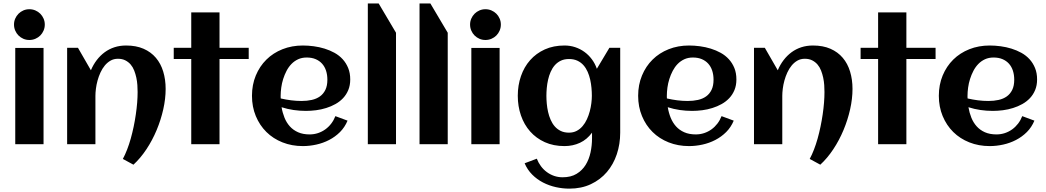

<svg xmlns="http://www.w3.org/2000/svg" viewBox="-20 -844 6125 1124"><path d="M242.2 -700.2Q242.2 -681.6 235.1 -665Q228 -648.4 215.8 -636.2Q203.6 -624 187 -616.9Q170.4 -609.9 151.9 -609.9Q133.3 -609.9 116.9 -616.9Q100.6 -624 88.4 -636.2Q76.2 -648.4 69.1 -665Q62 -681.6 62 -700.2Q62 -718.8 69.1 -735.1Q76.2 -751.5 88.4 -763.7Q100.6 -775.9 116.9 -783Q133.3 -790 151.9 -790Q170.4 -790 187 -783Q203.6 -775.9 215.8 -763.7Q228 -751.5 235.1 -735.1Q242.2 -718.8 242.2 -700.2ZM234.9 0H69.3V-563.5H234.9Z M949.7 -323.2Q949.7 -266.1 935.8 -204.1Q921.9 -142.1 897 -82.5Q872.1 -22.9 837.4 29.5Q802.7 82 761.2 120.1L699.2 86.4Q712.4 62 724.1 31.7Q735.8 1.5 745.4 -32.5Q754.9 -66.4 762.5 -102.5Q770 -138.7 775.1 -174.1Q780.3 -209.5 783 -242.9Q785.6 -276.4 785.6 -305.2Q785.6 -324.2 784.2 -345.9Q782.7 -367.7 778.1 -389.4Q773.4 -411.1 765.6 -431.2Q757.8 -451.2 744.9 -466.3Q731.9 -481.4 713.6 -490.7Q695.3 -500 670.4 -500Q646 -500 627 -489Q607.9 -478 593.3 -460.2Q578.6 -442.4 568.1 -419.4Q557.6 -396.5 551 -372.3Q544.4 -348.1 541.5 -324.7Q538.6 -301.3 538.6 -282.7V0H373V-564H436.5L512.2 -432.6Q525.9 -465.3 546.4 -492.2Q566.9 -519 592.8 -538.1Q618.7 -557.1 650.1 -567.4Q681.6 -577.6 718.3 -577.6Q776.9 -577.6 820.3 -558.6Q863.8 -539.6 892.6 -505.6Q921.4 -471.7 935.5 -425Q949.7 -378.4 949.7 -323.2Z M1265.1 0H1099.6V-498.5H997.1V-564H1099.6V-771.5H1265.1V-564H1436V-498.5H1265.1Z M1623.5 -267.6Q1653.8 -260.7 1684.1 -256.8Q1714.4 -252.9 1745.1 -252.9Q1777.3 -252.9 1804.9 -259Q1832.5 -265.1 1852.8 -279.5Q1873 -293.9 1884.8 -317.9Q1896.5 -341.8 1896.5 -377.4Q1896.5 -406.2 1888.7 -430.2Q1880.9 -454.1 1865.5 -471.2Q1850.1 -488.3 1827.6 -497.8Q1805.2 -507.3 1775.4 -507.3Q1747.6 -507.3 1725.3 -497.1Q1703.1 -486.8 1686.3 -469.5Q1669.4 -452.1 1657.5 -429.2Q1645.5 -406.2 1637.7 -381.3Q1629.9 -356.4 1626.5 -331.1Q1623 -305.7 1623 -283.2Q1623 -279.3 1623 -275.4Q1623 -271.5 1623.5 -267.6ZM2030.3 -378.9Q2030.3 -344.2 2019 -317.1Q2007.8 -290 1988.5 -269.5Q1969.2 -249 1943.8 -234.9Q1918.5 -220.7 1889.6 -211.7Q1860.8 -202.6 1830.3 -198.7Q1799.8 -194.8 1771 -194.8Q1734.4 -194.8 1698.7 -200Q1663.1 -205.1 1628.4 -216.3Q1633.8 -184.1 1645.5 -155Q1657.2 -126 1676.8 -104.2Q1696.3 -82.5 1724.9 -69.8Q1753.4 -57.1 1792.5 -57.1Q1818.4 -57.1 1841.8 -64.9Q1865.2 -72.8 1884.8 -86.9Q1904.3 -101.1 1919.2 -120.6Q1934.1 -140.1 1943.4 -164.1L2014.6 -137.7Q1998.5 -99.1 1970.5 -71Q1942.4 -43 1907 -24.7Q1871.6 -6.3 1831.8 2.4Q1792 11.2 1752.9 11.2Q1688.5 11.2 1633.8 -10.5Q1579.1 -32.2 1539.6 -71.3Q1500 -110.4 1477.5 -164.6Q1455.1 -218.8 1455.1 -283.2Q1455.1 -347.7 1477.5 -401.9Q1500 -456.1 1539.6 -495.1Q1579.1 -534.2 1633.8 -555.9Q1688.5 -577.6 1752.9 -577.6Q1784.2 -577.6 1816.9 -573.2Q1849.6 -568.8 1880.4 -559.3Q1911.1 -549.8 1938.5 -534.7Q1965.8 -519.5 1986.1 -497.3Q2006.3 -475.1 2018.3 -445.8Q2030.3 -416.5 2030.3 -378.9Z M2298.3 0H2133.3V-823.7H2196.8L2298.3 -652.3Z M2601.1 0H2436V-823.7H2499.5L2601.1 -652.3Z M2912.1 -700.2Q2912.1 -681.6 2905 -665Q2897.9 -648.4 2885.7 -636.2Q2873.5 -624 2856.9 -616.9Q2840.3 -609.9 2821.8 -609.9Q2803.2 -609.9 2786.9 -616.9Q2770.5 -624 2758.3 -636.2Q2746.1 -648.4 2739 -665Q2731.9 -681.6 2731.9 -700.2Q2731.9 -718.8 2739 -735.1Q2746.1 -751.5 2758.3 -763.7Q2770.5 -775.9 2786.9 -783Q2803.2 -790 2821.8 -790Q2840.3 -790 2856.9 -783Q2873.5 -775.9 2885.7 -763.7Q2897.9 -751.5 2905 -735.1Q2912.1 -718.8 2912.1 -700.2ZM2904.8 0H2739.3V-563.5H2904.8Z M3610.8 -67.9Q3610.8 -0.5 3590.8 59.1Q3570.8 118.7 3532.7 163.3Q3494.6 208 3439.2 234.1Q3383.8 260.3 3313 260.3Q3273.9 260.3 3234.1 251.5Q3194.3 242.7 3158.9 224.4Q3123.5 206.1 3095.5 178Q3067.4 149.9 3051.3 111.8L3122.6 85Q3131.8 108.9 3146.7 128.9Q3161.6 148.9 3181.2 163.3Q3200.7 177.7 3224.1 185.8Q3247.6 193.8 3273.4 193.8Q3322.3 193.8 3355.2 173.8Q3388.2 153.8 3408.2 121.6Q3428.2 89.4 3437 48.6Q3445.8 7.8 3445.8 -34.2V-67.4Q3416.5 -27.3 3375.2 -8.1Q3334 11.2 3284.7 11.2Q3220.2 11.2 3169.4 -11.7Q3118.7 -34.7 3083.5 -74.5Q3048.3 -114.3 3029.8 -168Q3011.2 -221.7 3011.2 -283.2Q3011.2 -344.7 3029.8 -398.4Q3048.3 -452.1 3083.5 -491.9Q3118.7 -531.7 3169.4 -554.7Q3220.2 -577.6 3284.7 -577.6Q3317.4 -577.6 3346.9 -567.9Q3376.5 -558.1 3401.1 -540.3Q3425.8 -522.5 3444.6 -497.3Q3463.4 -472.2 3474.1 -441.4L3547.4 -564H3610.8ZM3444.8 -283.2Q3444.8 -305.2 3442.6 -329.6Q3440.4 -354 3435.1 -377.9Q3429.7 -401.9 3420.2 -423.6Q3410.6 -445.3 3395.8 -462.2Q3380.9 -479 3359.9 -488.8Q3338.9 -498.5 3311 -498.5Q3283.2 -498.5 3262.7 -488.5Q3242.2 -478.5 3227.5 -461.7Q3212.9 -444.8 3203.4 -422.9Q3193.8 -400.9 3188.5 -377Q3183.1 -353 3180.9 -328.9Q3178.7 -304.7 3178.7 -283.2Q3178.7 -261.7 3180.9 -237.3Q3183.1 -212.9 3188.5 -189Q3193.8 -165 3203.4 -143.1Q3212.9 -121.1 3227.5 -104.2Q3242.2 -87.4 3262.7 -77.4Q3283.2 -67.4 3311 -67.4Q3336.4 -67.4 3356.2 -77.9Q3376 -88.4 3390.9 -106Q3405.8 -123.5 3416 -146Q3426.3 -168.5 3432.6 -192.4Q3439 -216.3 3441.9 -240Q3444.8 -263.7 3444.8 -283.2Z M3884.3 -267.6Q3914.6 -260.7 3944.8 -256.8Q3975.1 -252.9 4005.9 -252.9Q4038.1 -252.9 4065.7 -259Q4093.3 -265.1 4113.5 -279.5Q4133.8 -293.9 4145.5 -317.9Q4157.2 -341.8 4157.2 -377.4Q4157.2 -406.2 4149.4 -430.2Q4141.6 -454.1 4126.2 -471.2Q4110.8 -488.3 4088.4 -497.8Q4065.9 -507.3 4036.1 -507.3Q4008.3 -507.3 3986.1 -497.1Q3963.9 -486.8 3947 -469.5Q3930.2 -452.1 3918.2 -429.2Q3906.2 -406.2 3898.4 -381.3Q3890.6 -356.4 3887.2 -331.1Q3883.8 -305.7 3883.8 -283.2Q3883.8 -279.3 3883.8 -275.4Q3883.8 -271.5 3884.3 -267.6ZM4291 -378.9Q4291 -344.2 4279.8 -317.1Q4268.6 -290 4249.3 -269.5Q4230 -249 4204.6 -234.9Q4179.2 -220.7 4150.4 -211.7Q4121.6 -202.6 4091.1 -198.7Q4060.5 -194.8 4031.7 -194.8Q3995.1 -194.8 3959.5 -200Q3923.8 -205.1 3889.2 -216.3Q3894.5 -184.1 3906.2 -155Q3918 -126 3937.5 -104.2Q3957 -82.5 3985.6 -69.8Q4014.2 -57.1 4053.2 -57.1Q4079.1 -57.1 4102.5 -64.9Q4126 -72.8 4145.5 -86.9Q4165 -101.1 4179.9 -120.6Q4194.8 -140.1 4204.1 -164.1L4275.4 -137.7Q4259.3 -99.1 4231.2 -71Q4203.1 -43 4167.7 -24.7Q4132.3 -6.3 4092.5 2.4Q4052.7 11.2 4013.7 11.2Q3949.2 11.2 3894.5 -10.5Q3839.8 -32.2 3800.3 -71.3Q3760.7 -110.4 3738.3 -164.6Q3715.8 -218.8 3715.8 -283.2Q3715.8 -347.7 3738.3 -401.9Q3760.7 -456.1 3800.3 -495.1Q3839.8 -534.2 3894.5 -555.9Q3949.2 -577.6 4013.7 -577.6Q4044.9 -577.6 4077.6 -573.2Q4110.4 -568.8 4141.1 -559.3Q4171.9 -549.8 4199.2 -534.7Q4226.6 -519.5 4246.8 -497.3Q4267.1 -475.1 4279.1 -445.8Q4291 -416.5 4291 -378.9Z M4970.7 -323.2Q4970.7 -266.1 4956.8 -204.1Q4942.9 -142.1 4918 -82.5Q4893.1 -22.9 4858.4 29.5Q4823.7 82 4782.2 120.1L4720.2 86.4Q4733.4 62 4745.1 31.7Q4756.8 1.5 4766.4 -32.5Q4775.9 -66.4 4783.4 -102.5Q4791 -138.7 4796.1 -174.1Q4801.3 -209.5 4804 -242.9Q4806.6 -276.4 4806.6 -305.2Q4806.6 -324.2 4805.2 -345.9Q4803.7 -367.7 4799.1 -389.4Q4794.4 -411.1 4786.6 -431.2Q4778.8 -451.2 4765.9 -466.3Q4752.9 -481.4 4734.6 -490.7Q4716.3 -500 4691.4 -500Q4667 -500 4647.9 -489Q4628.9 -478 4614.3 -460.2Q4599.6 -442.4 4589.1 -419.4Q4578.6 -396.5 4572 -372.3Q4565.4 -348.1 4562.5 -324.7Q4559.6 -301.3 4559.6 -282.7V0H4394V-564H4457.5L4533.2 -432.6Q4546.9 -465.3 4567.4 -492.2Q4587.9 -519 4613.8 -538.1Q4639.6 -557.1 4671.1 -567.4Q4702.6 -577.6 4739.3 -577.6Q4797.9 -577.6 4841.3 -558.6Q4884.8 -539.6 4913.6 -505.6Q4942.4 -471.7 4956.5 -425Q4970.7 -378.4 4970.7 -323.2Z M5286.1 0H5120.6V-498.5H5018.1V-564H5120.6V-771.5H5286.1V-564H5457V-498.5H5286.1Z M5644.5 -267.6Q5674.8 -260.7 5705.1 -256.8Q5735.4 -252.9 5766.1 -252.9Q5798.3 -252.9 5825.9 -259Q5853.5 -265.1 5873.8 -279.5Q5894 -293.9 5905.8 -317.9Q5917.5 -341.8 5917.5 -377.4Q5917.5 -406.2 5909.7 -430.2Q5901.9 -454.1 5886.5 -471.2Q5871.1 -488.3 5848.6 -497.8Q5826.2 -507.3 5796.4 -507.3Q5768.6 -507.3 5746.3 -497.1Q5724.1 -486.8 5707.3 -469.5Q5690.4 -452.1 5678.5 -429.2Q5666.5 -406.2 5658.7 -381.3Q5650.9 -356.4 5647.5 -331.1Q5644 -305.7 5644 -283.2Q5644 -279.3 5644 -275.4Q5644 -271.5 5644.5 -267.6ZM6051.3 -378.9Q6051.3 -344.2 6040 -317.1Q6028.8 -290 6009.5 -269.5Q5990.2 -249 5964.8 -234.9Q5939.5 -220.7 5910.6 -211.7Q5881.8 -202.6 5851.3 -198.7Q5820.8 -194.8 5792 -194.8Q5755.4 -194.8 5719.7 -200Q5684.1 -205.1 5649.4 -216.3Q5654.8 -184.1 5666.5 -155Q5678.2 -126 5697.8 -104.2Q5717.3 -82.5 5745.8 -69.8Q5774.4 -57.1 5813.5 -57.1Q5839.4 -57.1 5862.8 -64.9Q5886.2 -72.8 5905.8 -86.9Q5925.3 -101.1 5940.2 -120.6Q5955.1 -140.1 5964.4 -164.1L6035.6 -137.7Q6019.5 -99.1 5991.5 -71Q5963.4 -43 5928 -24.7Q5892.6 -6.3 5852.8 2.4Q5813 11.2 5773.9 11.2Q5709.5 11.2 5654.8 -10.5Q5600.1 -32.2 5560.5 -71.3Q5521 -110.4 5498.5 -164.6Q5476.1 -218.8 5476.1 -283.2Q5476.1 -347.7 5498.5 -401.9Q5521 -456.1 5560.5 -495.1Q5600.1 -534.2 5654.8 -555.9Q5709.5 -577.6 5773.9 -577.6Q5805.2 -577.6 5837.9 -573.2Q5870.6 -568.8 5901.4 -559.3Q5932.1 -549.8 5959.5 -534.7Q5986.8 -519.5 6007.1 -497.3Q6027.3 -475.1 6039.3 -445.8Q6051.3 -416.5 6051.3 -378.9Z"/></svg>

Font: Aclonica
Style: Regular
Weight: 400
Version: Version 1.001